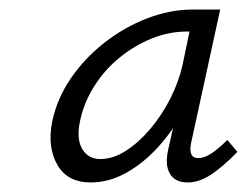

<svg xmlns="http://www.w3.org/2000/svg" viewBox="-20 -684 517 402"><path d="M170 -302Q121 -302 100 -339Q79 -376 89 -428Q99 -477 128 -519.5Q157 -562 198.5 -594.5Q240 -627 288 -645.5Q336 -664 383 -664H441L380 -384Q374 -353 395 -353Q408 -353 423 -363Q438 -373 456 -391L477 -366Q447 -335 422 -318.5Q397 -302 373 -302Q356 -302 345.5 -309.5Q335 -317 331 -332Q327 -347 332 -370L365 -517L399 -546Q388 -497 365 -453.5Q342 -410 311 -376Q280 -342 244 -322Q208 -302 170 -302ZM190 -351Q217 -351 244 -368.5Q271 -386 295 -414.5Q319 -443 336.5 -477.5Q354 -512 362 -547L382 -643L410 -618H372Q334 -618 298 -603.5Q262 -589 230.5 -563.5Q199 -538 177 -503Q155 -468 147 -428Q140 -392 152.5 -371.5Q165 -351 190 -351Z"/></svg>

Font: Ysabeau
Style: Italic
Weight: 400
Italic angle: -12°
Designer: Christian Thalmann (Catharsis Fonts)
Version: Version 2.000;gftools[0.9.27.dev2+g8671c4b]